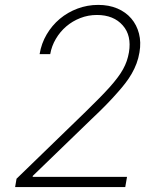

<svg xmlns="http://www.w3.org/2000/svg" viewBox="-20 -757 655 777"><path d="M46.9 -33.7 326.7 -305Q357.2 -334.9 381.2 -359.2Q405.2 -383.5 423.7 -404.1Q442.1 -424.7 455.4 -442.5Q468.8 -460.2 478 -476.9Q487.2 -493.6 492.9 -510.1Q498.6 -526.6 501.8 -545.1Q513.1 -613.3 476.9 -654.1Q440 -696.4 372.2 -696.4Q336.6 -696.4 304.9 -683.9Q273.1 -671.5 248 -650Q223 -628.6 206 -599.6Q188.9 -570.7 183.2 -538H140.3Q147.4 -581.3 168.9 -617.7Q190.3 -654.1 222.1 -680.8Q253.9 -707.4 293.9 -722.3Q333.8 -737.2 377.5 -737.2Q420.8 -737.2 454.9 -722.7Q489 -708.1 511.2 -682.2Q533.4 -656.2 542.4 -621.3Q551.5 -586.3 544.4 -545.1Q540.5 -521.3 532.5 -500Q524.5 -478.7 513.1 -459Q501.8 -439.3 487.7 -421Q473.7 -402.7 457.7 -384.9Q437.5 -361.5 410.5 -333.8Q383.5 -306.1 348 -272.7L112.6 -45.1L112.2 -41.2H494L486.9 0H41.2Z"/></svg>

Font: Inter P Extra Light
Style: Italic
Weight: 200
Italic angle: 9.39999°
Designer: Rasmus Andersson
Foundry: rsms
Version: Version 3.018;git-588b23468